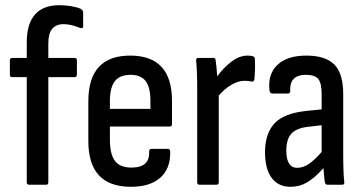

<svg xmlns="http://www.w3.org/2000/svg" viewBox="-20 -711 1395 739"><path d="M92 0Q83 0 83 -10V-414H27Q18 -414 18 -423V-479Q18 -488 27 -488H83V-547Q83 -691 209 -691Q233 -691 255 -687Q277 -683 289 -678Q300 -672 300 -663V-611Q300 -598 284 -605Q272 -610 256.5 -614Q241 -618 225 -618Q166 -618 166 -545V-488H266Q276 -488 276 -479V-423Q276 -414 266 -414H166V-10Q166 0 158 0Z M484 8Q320 8 320 -168V-321Q320 -497 481 -497Q642 -497 642 -323V-234Q642 -224 634 -224H403V-175Q403 -117 422.5 -91.5Q442 -66 486 -66Q557 -66 554 -127Q554 -138 563 -138H627Q634 -138 635 -128Q637 -63 597.5 -27.5Q558 8 484 8ZM403 -292H559V-322Q559 -375 540.5 -399Q522 -423 483 -423Q441 -423 422 -398.5Q403 -374 403 -322Z M748 0Q739 0 739 -10V-367Q739 -404 738 -430.5Q737 -457 735 -477Q734 -488 743 -488H802Q809 -488 810 -479Q812 -466 813.5 -449.5Q815 -433 816 -417Q839 -449 870 -473Q901 -497 933 -497Q947 -497 954 -494Q961 -493 961 -483Q962 -463 961.5 -443.5Q961 -424 959 -405Q957 -396 949 -397Q936 -400 921 -400Q897 -400 870.5 -384.5Q844 -369 822 -343V-10Q822 0 813 0Z M1098 8Q1051 8 1025.5 -26.5Q1000 -61 1000 -125Q1000 -196 1036 -235.5Q1072 -275 1159 -284L1218 -290V-348Q1218 -391 1205 -407Q1192 -423 1157 -423Q1094 -423 1097 -361Q1097 -351 1088 -351H1028Q1018 -351 1017 -366Q1011 -427 1048.5 -462Q1086 -497 1159 -497Q1233 -497 1267 -462.5Q1301 -428 1301 -349V-121Q1301 -82 1302 -55Q1303 -28 1305 -11Q1307 0 1297 0H1239Q1233 0 1230 -11Q1229 -20 1227.5 -34.5Q1226 -49 1225 -64Q1191 -26 1162 -9Q1133 8 1098 8ZM1082 -132Q1082 -65 1124 -65Q1145 -65 1166.5 -78.5Q1188 -92 1218 -126V-229L1166 -223Q1121 -218 1101.5 -196.5Q1082 -175 1082 -132Z"/></svg>

Font: Sofia Sans Condensed Medium
Style: Regular
Weight: 500
Designer: Botio Nikoltchev, Ani Petrova
Foundry: lettersoup
Version: Version 4.101; ttfautohint (v1.8.4.7-5d5b)